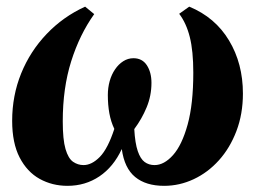

<svg xmlns="http://www.w3.org/2000/svg" viewBox="-20 -562 794 592"><path d="M188 11Q141 11 102.2 -10.5Q63.5 -32 40.5 -76.5Q17.5 -121 17.5 -189.5Q17.5 -267 45.2 -335.5Q73 -404 123.8 -457.2Q174.5 -510.5 242.5 -541.5L270.5 -518.5Q225.5 -455.5 199.5 -373Q173.5 -290.5 173.5 -188Q173.5 -131.5 182 -102.5Q190.5 -73.5 205.2 -63.2Q220 -53 237.5 -53Q263 -53 287.8 -78.2Q312.5 -103.5 332.5 -164.5Q322 -186.5 317.2 -212.5Q312.5 -238.5 312.5 -269Q312.5 -291.5 318.2 -312Q324 -332.5 334.8 -348.2Q345.5 -364 360 -373.2Q374.5 -382.5 391.5 -382.5Q418.5 -382.5 432.8 -360.8Q447 -339 447 -306.5Q447 -267 432.2 -231.2Q417.5 -195.5 394 -164Q396.5 -120 404.8 -96Q413 -72 426 -62.5Q439 -53 456.5 -53Q486 -53 513.5 -83.8Q541 -114.5 558.5 -177.8Q576 -241 576 -338Q576 -405 565.2 -447.8Q554.5 -490.5 532.5 -519.5L563.5 -541.5Q643.5 -508.5 686.2 -437.2Q729 -366 729 -273.5Q729 -210.5 709 -158Q689 -105.5 655 -67.8Q621 -30 577.2 -9.5Q533.5 11 486 11Q430 11 396.8 -16.2Q363.5 -43.5 355.5 -102.5Q330 -47.5 286.5 -18.2Q243 11 188 11Z"/></svg>

Font: Merriweather 96pt ExtraBold
Style: Italic
Weight: 800
Italic angle: -7.8°
Version: Version 2.101